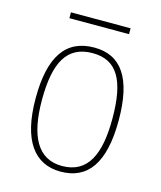

<svg xmlns="http://www.w3.org/2000/svg" viewBox="-103 -738 693 824"><g transform="rotate(15 243.5 -326.0)"><path d="M110 -636H375V-662H110ZM243 10C364 10 428 -77 428 -267C428 -455 366 -542 247 -542C121 -542 59 -453 59 -267C59 -78 128 10 243 10ZM243 -15C135 -15 87 -106 87 -267C87 -433 132 -517 246 -517C355 -517 400 -437 400 -267C400 -111 359 -15 243 -15Z"/></g></svg>

Font: Noto Serif SemiCondensed Thin
Style: Regular
Weight: 100
Width: 4
Designer: Monotype Design Team
Foundry: Monotype Imaging Inc.
Version: Version 2.015